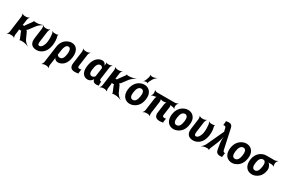

<svg xmlns="http://www.w3.org/2000/svg" viewBox="169 -2477 6487 4370"><g transform="rotate(30 3413.0 -292.0)"><path d="M285 -172 347 -23C350 -15 353 5 349 10L351 12C355 7 372 0 380 0H434C481 0 551 20 583 39L585 35C552 17 500 -30 476 -74L398 -245C393 -256 374 -276 366 -276L365 -272C373 -272 397 -292 406 -303L521 -456C557 -499 621 -544 659 -562L658 -566C620 -548 546 -528 500 -528H447C440 -528 425 -534 423 -540L420 -538C421 -532 414 -513 409 -507L293 -347C289 -342 280 -325 282 -320L284 -322C283 -327 267 -330 262 -330C254 -330 237 -326 231 -321L234 -318C240 -323 246 -341 247 -351L264 -478C267 -502 286 -539 298 -552L296 -554C283 -542 245 -528 221 -528H179C155 -528 120 -542 109 -554L107 -552C117 -539 125 -502 122 -478L64 -50C61 -26 42 11 28 24L29 26C44 14 83 0 107 0H149C173 0 207 14 216 26L219 24C211 11 203 -26 206 -50L222 -167C224 -180 221 -204 215 -211L211 -208C217 -201 239 -195 251 -195H252C260 -195 279 -200 283 -205L279 -207C275 -202 282 -180 285 -172Z M797 10C834 10 866 3 895 -12C989 -54 1047 -148 1065 -276C1077 -365 1071 -440 1052 -502C1049 -512 1052 -533 1058 -540L1055 -542C1048 -536 1023 -528 1012 -528H950C931 -528 908 -540 898 -550L897 -546C907 -536 920 -509 923 -488C931 -424 934 -354 924 -276C918 -231 902 -188 884 -159C866 -131 841 -104 807 -104C765 -104 763 -151 770 -203L807 -478C810 -502 828 -539 840 -552L838 -554C825 -542 788 -528 764 -528H722C698 -528 663 -542 652 -554L650 -552C660 -539 668 -502 665 -478L628 -204C609 -65 670 10 797 10Z M1363 10C1391 10 1416 4 1444 -10C1526 -49 1577 -134 1593 -250L1595 -260C1601 -301 1600 -338 1595 -372C1580 -468 1522 -538 1413 -538C1382 -538 1352 -532 1325 -519C1235 -483 1168 -401 1152 -282L1092 153C1089 177 1070 214 1056 227L1058 229C1073 217 1111 203 1135 203H1176C1200 203 1234 217 1243 229L1245 227C1237 214 1230 177 1233 153L1258 -26C1260 -39 1260 -57 1257 -66L1253 -64C1256 -55 1264 -41 1271 -32C1292 -7 1320 10 1363 10ZM1347 -104C1314 -104 1292 -116 1280 -136C1277 -139 1271 -146 1269 -145L1270 -141C1272 -143 1276 -159 1276 -162L1291 -270C1301 -344 1329 -424 1391 -424C1406 -424 1418 -420 1428 -411C1458 -384 1463 -327 1454 -260L1452 -250C1441 -172 1412 -104 1347 -104Z M1803 5C1832 5 1855 2 1877 -3C1882 -5 1891 -3 1894 0L1896 -3C1893 -6 1891 -15 1892 -20L1903 -105C1904 -110 1909 -115 1911 -118L1908 -120C1906 -118 1900 -113 1895 -113L1887 -112L1863 -110C1824 -110 1811 -125 1816 -165L1859 -478C1862 -502 1882 -539 1897 -552L1894 -554C1879 -542 1840 -528 1816 -528H1774C1750 -528 1715 -542 1704 -554L1702 -552C1712 -539 1720 -502 1717 -478L1673 -150C1659 -47 1701 5 1803 5Z M2419 -107 2421 -104 2418 -106C2391 -109 2391 -140 2395 -171L2437 -478C2440 -502 2460 -539 2474 -552L2472 -554C2457 -542 2418 -528 2394 -528H2359C2347 -528 2330 -537 2325 -545L2321 -542C2326 -535 2328 -510 2324 -497C2320 -482 2315 -458 2316 -446L2319 -447C2317 -457 2312 -475 2306 -486C2288 -516 2262 -538 2217 -538C2188 -538 2162 -531 2135 -518C2049 -475 1999 -382 1982 -260L1980 -250C1975 -212 1974 -177 1979 -145C1991 -59 2043 10 2141 10C2189 10 2224 -14 2251 -48C2261 -59 2270 -77 2272 -87H2269C2267 -77 2270 -58 2274 -47C2287 -11 2315 10 2368 10C2389 10 2404 8 2420 2C2424 1 2431 2 2434 4L2437 0C2434 -1 2430 -8 2431 -13L2433 -102C2432 -105 2436 -108 2437 -110L2434 -112C2433 -111 2430 -107 2428 -107ZM2293 -360 2267 -171C2266 -165 2267 -159 2266 -153C2266 -153 2265 -149 2266 -149L2267 -153C2266 -153 2264 -149 2264 -149C2246 -121 2223 -104 2186 -104C2120 -104 2110 -172 2121 -250L2123 -260C2134 -341 2161 -424 2230 -424C2263 -424 2281 -408 2292 -384C2293 -382 2297 -373 2298 -374V-378C2297 -377 2293 -363 2293 -360Z M2723 -172 2785 -23C2788 -15 2791 5 2787 10L2789 12C2793 7 2810 0 2818 0H2872C2919 0 2989 20 3021 39L3023 35C2990 17 2938 -30 2914 -74L2836 -245C2831 -256 2812 -276 2804 -276L2803 -272C2811 -272 2835 -292 2844 -303L2959 -456C2995 -499 3059 -544 3097 -562L3096 -566C3058 -548 2984 -528 2938 -528H2885C2878 -528 2863 -534 2861 -540L2858 -538C2859 -532 2852 -513 2847 -507L2731 -347C2727 -342 2718 -325 2720 -320L2722 -322C2721 -327 2705 -330 2700 -330C2692 -330 2675 -326 2669 -321L2672 -318C2678 -323 2684 -341 2685 -351L2702 -478C2705 -502 2724 -539 2736 -552L2734 -554C2721 -542 2683 -528 2659 -528H2617C2593 -528 2558 -542 2547 -554L2545 -552C2555 -539 2563 -502 2560 -478L2502 -50C2499 -26 2480 11 2466 24L2467 26C2482 14 2521 0 2545 0H2587C2611 0 2645 14 2654 26L2657 24C2649 11 2641 -26 2644 -50L2660 -167C2662 -180 2659 -204 2653 -211L2649 -208C2655 -201 2677 -195 2689 -195H2690C2698 -195 2717 -200 2721 -205L2717 -207C2713 -202 2720 -180 2723 -172Z M3051 -269 3049 -259C3044 -220 3046 -185 3052 -152C3070 -58 3140 10 3248 10C3282 10 3314 3 3342 -11C3434 -49 3500 -134 3517 -259L3519 -269C3524 -308 3524 -343 3518 -376C3499 -470 3430 -538 3322 -538C3288 -538 3257 -531 3229 -518C3136 -479 3068 -394 3051 -269ZM3378 -269 3376 -259C3365 -176 3333 -104 3263 -104C3192 -104 3178 -175 3190 -259L3192 -269C3203 -351 3236 -424 3306 -424C3376 -424 3389 -352 3378 -269ZM3329 -742 3300 -654C3293 -633 3273 -604 3261 -594L3263 -591C3275 -601 3304 -613 3323 -613H3331C3341 -613 3360 -605 3362 -598L3366 -600C3363 -607 3368 -631 3374 -642L3418 -724C3436 -757 3475 -795 3500 -809L3498 -813C3473 -798 3426 -782 3395 -782H3374C3360 -782 3337 -793 3331 -803L3328 -801C3334 -791 3334 -759 3329 -742Z M4032 9C4061 9 4084 6 4106 0C4111 -2 4120 0 4123 3L4125 0C4122 -3 4119 -12 4120 -17L4132 -105C4132 -108 4136 -111 4137 -113L4135 -115C4134 -114 4130 -110 4127 -110C4117 -108 4105 -107 4092 -107C4052 -107 4039 -122 4044 -162L4074 -379C4077 -399 4072 -433 4063 -444L4059 -441C4068 -430 4102 -421 4123 -421C4143 -421 4173 -409 4182 -398L4185 -401C4176 -412 4168 -443 4171 -464L4172 -478C4175 -502 4195 -539 4209 -552L4207 -554C4192 -542 4153 -528 4129 -528H3662C3638 -528 3603 -542 3592 -554L3590 -552C3600 -539 3608 -502 3605 -478L3604 -464C3601 -444 3585 -412 3572 -401L3575 -398C3588 -409 3621 -421 3641 -421C3661 -421 3696 -430 3709 -441L3707 -444C3694 -433 3681 -398 3678 -378L3633 -50C3630 -26 3611 11 3597 24L3598 26C3613 14 3652 0 3676 0H3717C3741 0 3774 14 3783 26L3786 24C3778 11 3771 -26 3774 -50L3818 -371C3821 -395 3815 -435 3804 -447L3802 -445C3812 -432 3848 -421 3868 -421H3896C3916 -421 3954 -432 3968 -445L3966 -447C3951 -435 3935 -395 3932 -371L3901 -147C3887 -44 3930 9 4032 9Z M4201 -269 4199 -259C4194 -220 4196 -185 4202 -152C4220 -58 4290 10 4398 10C4432 10 4464 3 4492 -11C4584 -49 4650 -134 4667 -259L4669 -269C4674 -308 4674 -343 4668 -376C4649 -470 4580 -538 4472 -538C4438 -538 4407 -531 4379 -518C4286 -479 4218 -394 4201 -269ZM4528 -269 4526 -259C4515 -176 4483 -104 4413 -104C4342 -104 4328 -175 4340 -259L4342 -269C4353 -351 4386 -424 4456 -424C4526 -424 4539 -352 4528 -269Z M4912 10C4949 10 4981 3 5010 -12C5104 -54 5162 -148 5180 -276C5192 -365 5186 -440 5167 -502C5164 -512 5167 -533 5173 -540L5170 -542C5163 -536 5138 -528 5127 -528H5065C5046 -528 5023 -540 5013 -550L5012 -546C5022 -536 5035 -509 5038 -488C5046 -424 5049 -354 5039 -276C5033 -231 5017 -188 4999 -159C4981 -131 4956 -104 4922 -104C4880 -104 4878 -151 4885 -203L4922 -478C4925 -502 4943 -539 4955 -552L4953 -554C4940 -542 4903 -528 4879 -528H4837C4813 -528 4778 -542 4767 -554L4765 -552C4775 -539 4783 -502 4780 -478L4743 -204C4724 -65 4785 10 4912 10Z M5672 -105C5642 -105 5635 -136 5629 -158L5518 -670C5507 -723 5479 -755 5417 -755C5397 -755 5377 -751 5359 -747C5354 -746 5346 -748 5343 -750L5340 -747C5343 -745 5346 -737 5345 -732L5336 -644C5336 -642 5332 -639 5331 -638L5334 -635C5335 -636 5338 -639 5341 -640C5349 -640 5353 -641 5361 -641C5392 -641 5403 -625 5409 -597L5423 -534C5424 -530 5429 -514 5432 -514L5433 -518C5430 -518 5422 -502 5419 -497L5220 -67C5202 -30 5160 15 5134 32L5135 35C5161 18 5219 0 5258 0H5297C5309 0 5331 10 5335 18L5337 16C5333 7 5337 -21 5342 -34L5416 -211C5446 -282 5472 -380 5480 -437L5477 -436C5469 -380 5471 -283 5483 -212L5502 -100C5512 -36 5539 9 5621 9C5639 8 5654 7 5667 6C5670 6 5675 8 5676 10L5679 7C5677 5 5675 1 5675 -2L5688 -102C5688 -104 5691 -106 5692 -107L5689 -109C5688 -108 5687 -106 5685 -106L5684 -105Z M5735 -269 5733 -259C5728 -220 5730 -185 5736 -152C5754 -58 5824 10 5932 10C5966 10 5998 3 6026 -11C6118 -49 6184 -134 6201 -259L6203 -269C6208 -308 6208 -343 6202 -376C6183 -470 6114 -538 6006 -538C5972 -538 5941 -531 5913 -518C5820 -479 5752 -394 5735 -269ZM6062 -269 6060 -259C6049 -176 6017 -104 5947 -104C5876 -104 5862 -175 5874 -259L5876 -269C5887 -351 5920 -424 5990 -424C6060 -424 6073 -352 6062 -269Z M6788 -464 6789 -478C6792 -502 6812 -539 6826 -552L6824 -554C6809 -542 6770 -528 6746 -528H6530C6496 -528 6466 -522 6438 -509C6346 -472 6279 -390 6262 -269L6260 -259C6255 -220 6257 -185 6263 -152C6281 -58 6349 10 6458 10C6491 10 6520 4 6548 -9C6635 -45 6702 -123 6718 -239L6719 -249C6721 -266 6722 -282 6720 -297C6713 -337 6696 -371 6673 -398C6664 -407 6650 -420 6642 -424L6640 -420C6648 -416 6666 -414 6680 -414H6731C6755 -414 6790 -400 6801 -388L6803 -390C6793 -403 6785 -440 6788 -464ZM6515 -414C6580 -414 6592 -346 6581 -269L6579 -259C6568 -180 6540 -104 6473 -104C6402 -104 6389 -175 6401 -259L6403 -269C6414 -349 6447 -414 6515 -414Z"/></g></svg>

Font: Asimov
Style: EdgeNarIt
Weight: 500
Designer: Google
Version: Version 2.000980: 2014